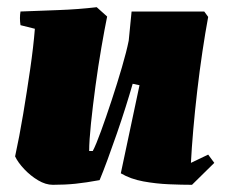

<svg xmlns="http://www.w3.org/2000/svg" viewBox="-20 -502 643 534"><path d="M127 12Q107 12 86 -0.5Q65 -13 47.5 -31.5Q30 -50 22 -67Q34 -122 44.5 -185Q55 -248 64 -310Q73 -372 77 -422L37 -432Q34 -452 37 -470Q88 -472 143 -474Q198 -476 249 -482L278 -456Q271 -422 262 -370Q253 -318 245.5 -262.5Q238 -207 233 -158.5Q228 -110 228 -82H238Q247 -99 261 -137.5Q275 -176 290.5 -223Q306 -270 319 -314.5Q332 -359 338 -389L346 -470H548L559 -455Q551 -412 543 -358.5Q535 -305 528.5 -249Q522 -193 517.5 -141Q513 -89 511 -49L559 -72L576 -49L514 12Q486 12 450 10.5Q414 9 378.5 2.5Q343 -4 316 -20L368 -265L349 -269Q341 -241 329.5 -204.5Q318 -168 305 -130.5Q292 -93 279.5 -59Q267 -25 257 -1Q219 6 190 9Q161 12 127 12Z"/></svg>

Font: Labrada Black
Style: Italic
Weight: 900
Italic angle: -7°
Designer: Mercedes Jáuregui
Foundry: Omnibus-Type Team
Version: Version 1.000; ttfautohint (v1.8.4.7-5d5b)